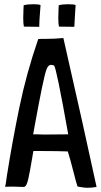

<svg xmlns="http://www.w3.org/2000/svg" viewBox="-20 -885 477 909"><path d="M166 -758V-765Q166 -783 169 -820.5Q172 -858 172 -861Q164 -865 137 -865Q109 -865 92 -860Q92 -853 91 -837.5Q90 -822 90 -799Q90 -774 93 -759H96L164 -758ZM332 -759V-760Q332 -773 335 -815Q338 -857 338 -861Q330 -865 303 -865Q275 -865 258 -860Q258 -853 257 -837.5Q256 -822 256 -799Q256 -774 259 -759H262L330 -758ZM199 -701H177Q167 -701 161 -700Q105 -538 71.5 -375.5Q38 -213 13 -55Q7 -8 4 -2V-1H15Q40 -2 59.5 -1Q79 0 86 0Q94 0 96 -1Q106 -3 114 -38.5Q122 -74 131 -129Q138 -169 138 -170H180Q255 -170 301 -168Q313 -130 328 -71Q340 -22 347 -2H348Q355 0 371 2Q383 4 394 4Q416 4 437 0V-1Q379 -270 280 -705Q238 -701 199 -701ZM157 -249H137L146 -299Q165 -403 179 -471Q193 -539 201 -558.5Q209 -578 221 -578Q227 -578 236 -575Q247 -564 303 -249Q253 -248 189 -248Q177 -249 157 -249Z"/></svg>

Font: Londrina Solid Light
Style: Regular
Weight: 300
Designer: Marcelo Magalhaes
Foundry: Marcelo Magalhães
Version: Version 1.002